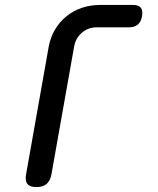

<svg xmlns="http://www.w3.org/2000/svg" viewBox="-20 -750 640 780"><path d="M189 -42Q184 -15 169 -2.5Q154 10 128 10Q102 10 91.5 -2.5Q81 -15 86 -42L178 -561Q185 -599 203.5 -630Q222 -661 249.5 -683.5Q277 -706 312 -718Q347 -730 388 -730H520Q543 -730 552 -718.5Q561 -707 557 -684Q553 -661 539.5 -650Q526 -639 503 -639H373Q338 -639 312.5 -617Q287 -595 281 -560Z"/></svg>

Font: Maple Mono NL Medium
Style: Italic
Weight: 500
Italic angle: -10°
Monospace: yes
Designer: subframe7536
Version: Version 7.000